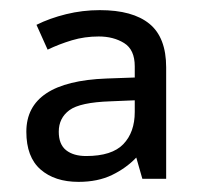

<svg xmlns="http://www.w3.org/2000/svg" viewBox="-20 -742 397 379"><path d="M177 -722Q242 -722 275 -695Q308 -668 308 -609V-389H261L249 -431Q229 -410 201 -396.5Q173 -383 135 -383Q88 -383 60 -407.5Q32 -432 32 -482Q32 -581 190 -587L246 -589V-611Q246 -644 225 -657Q204 -670 175 -670Q147 -670 122 -662.5Q97 -655 74 -644L52 -693Q78 -706 110.5 -714Q143 -722 177 -722ZM198 -542Q138 -540 117 -524.5Q96 -509 96 -482Q96 -457 110.5 -445.5Q125 -434 150 -434Q201 -434 223.5 -457.5Q246 -481 246 -521V-544Z"/></svg>

Font: Noto Sans Old Turkic
Style: Regular
Weight: 400
Designer: Monotype Design Team
Foundry: Monotype Imaging Inc.
Version: Version 2.003; ttfautohint (v1.8.4.7-5d5b)